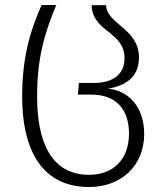

<svg xmlns="http://www.w3.org/2000/svg" viewBox="-20 -544 663 771"><path d="M338 207C466 207 559 122 559 -6C559 -115 496 -180 414 -188C482 -199 538 -233 538 -313C538 -430 409 -446 406 -523H348C351 -414 480 -419 480 -310C480 -246 434 -211 358 -211H297L293 -164H348C449 -164 498 -101 498 -8C498 96 435 158 338 158C184 158 129 23 129 -156C129 -308 157 -406 206 -524H147C99 -415 69 -310 69 -154C69 34 133 207 338 207Z"/></svg>

Font: FiraGO Light
Style: Regular
Weight: 300
Designer: bBox Type
Foundry: bBox Type GmbH
Version: Version 1.001;PS 001.001;hotconv 1.0.88;makeotf.lib2.5.64775